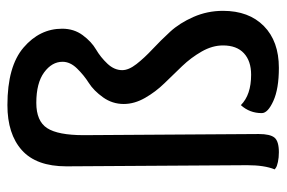

<svg xmlns="http://www.w3.org/2000/svg" viewBox="-144 -600 754 505"><g transform="rotate(-90 232.5 -348.0)"><path d="M47 -550Q47 -629 89.5 -667Q132 -705 208 -705Q310 -705 359.5 -662.5Q409 -620 409 -561Q409 -530 392 -507Q375 -484 354.5 -472Q334 -460 317 -442Q300 -424 300 -403Q300 -386 316 -365.5Q332 -345 355 -323.5Q378 -302 401 -277Q424 -252 440 -215.5Q456 -179 456 -138Q456 -70 416 -30.5Q376 9 306 9Q251 9 219 -5.5Q187 -20 187 -36Q187 -68 208 -91Q235 -64 288 -64Q324 -64 344.5 -83Q365 -102 365 -138Q365 -166 349 -194Q333 -222 310.5 -245.5Q288 -269 265.5 -292Q243 -315 227 -343Q211 -371 211 -399Q211 -429 228.5 -453.5Q246 -478 266.5 -491Q287 -504 304.5 -522Q322 -540 322 -560Q322 -588 294 -608.5Q266 -629 214 -629Q166 -629 147.5 -600.5Q129 -572 129 -504L132 -44Q132 -14 122.5 -2.5Q113 9 84 9Q70 9 58.5 6.5Q47 4 43 1L39 -2Q50 -29 50 -74Z"/></g></svg>

Font: Yanone Kaffeesatz
Style: Regular
Weight: 400
Designer: Yanone (Cyrillic: Daniel Pouzeot)
Foundry: Yanone
Version: Version 1.003;PS 001.003;hotconv 1.0.88;makeotf.lib2.5.64775